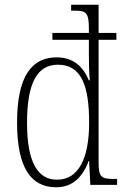

<svg xmlns="http://www.w3.org/2000/svg" viewBox="-20 -780 529 810"><path d="M217 10C286 10 329 -33 354 -101H356L361 0H474V-25H462C408 -25 396 -32 396 -93V-612H471V-641H396V-760H280V-735H291C343 -735 355 -730 355 -656V-641H201V-612H355V-542C355 -510 356 -468 359 -441H355C330 -500 289 -538 219 -538C114 -538 52 -459 52 -263C52 -68 113 10 217 10ZM221 -22C140 -21 94 -95 94 -261C94 -432 138 -507 224 -507C323 -507 356 -420 356 -262C356 -113 312 -22 221 -22Z"/></svg>

Font: Noto Serif Hebrew Condensed ExtraLight
Style: Regular
Weight: 200
Width: 3
Designer: Monotype Design Team
Foundry: Monotype Imaging Inc.
Version: Version 2.004